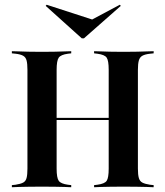

<svg xmlns="http://www.w3.org/2000/svg" viewBox="-20 -786 694 806"><path d="M95.2 -369.4V-492.7Q95.2 -518.5 91.5 -532.3Q87.9 -546 77 -552Q66.1 -558.1 45.2 -560.5L29.8 -562.1V-571Q41.9 -571 59.3 -570.2Q76.6 -569.4 98.8 -569Q121 -568.5 146 -568.5H156.5H166.9Q191.9 -568.5 212.9 -569Q233.9 -569.4 250.8 -570.2Q267.7 -571 279 -571V-562.1L265.3 -560.5Q235.5 -556.5 226.6 -544Q217.7 -531.5 217.7 -492.7V-369.4ZM436.3 -201.6V-492.7Q436.3 -531.5 427.8 -544Q419.4 -556.5 388.7 -560.5L375 -562.1V-571Q387.1 -571 403.6 -570.2Q420.2 -569.4 441.9 -569Q463.7 -568.5 487.9 -568.5H498.4H508.9Q533.9 -568.5 555.6 -569Q577.4 -569.4 595.2 -570.2Q612.9 -571 625 -571V-562.1L609.7 -560.5Q588.7 -558.1 577.8 -552Q566.9 -546 562.9 -532.3Q558.9 -518.5 558.9 -492.7V-201.6ZM146 -2.4Q121 -2.4 98.8 -2Q76.6 -1.6 59.3 -1.2Q41.9 -0.8 29.8 0V-8.9L45.2 -10.5Q66.1 -13.7 77 -19.4Q87.9 -25 91.5 -38.7Q95.2 -52.4 95.2 -78.2V-369.4H217.7V-78.2Q217.7 -39.5 226.6 -27Q235.5 -14.5 265.3 -10.5L279 -8.9V0Q267.7 -0.8 250.8 -1.2Q233.9 -1.6 212.9 -2Q191.9 -2.4 166.9 -2.4H156.5ZM167.7 -282.3V-291.1H486.3V-282.3ZM487.9 -2.4Q463.7 -2.4 441.9 -2Q420.2 -1.6 403.6 -1.2Q387.1 -0.8 375 0V-8.9L388.7 -10.5Q419.4 -14.5 427.8 -27Q436.3 -39.5 436.3 -78.2V-201.6H558.9V-78.2Q558.9 -52.4 562.9 -38.7Q566.9 -25 577.8 -19.4Q588.7 -13.7 609.7 -10.5L625 -8.9V0Q612.9 -0.8 595.2 -1.2Q577.4 -1.6 555.6 -2Q533.9 -2.4 508.9 -2.4H498.4ZM483.1 -766.1 487.1 -761.3 332.3 -625H323.4L171.8 -761.3L175.8 -766.1L389.5 -696.8L327.4 -683.1Z"/></svg>

Font: Playfair 144pt SemiCondensed
Style: Bold
Weight: 700
Width: 4
Designer: Claus Eggers Sørensen
Foundry: Claus Eggers Sørensen
Version: Version 2.203